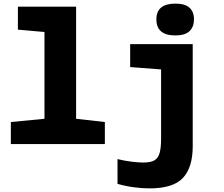

<svg xmlns="http://www.w3.org/2000/svg" viewBox="-20 -797 1240 1062"><path d="M40 0V-122L226 -140V-620L79 -633V-760H401V-140L560 -122V0ZM950 -601Q845 -601 845 -690Q845 -777 950 -777Q1003 -777 1028 -754.5Q1053 -732 1053 -690Q1053 -649 1028.5 -625Q1004 -601 950 -601ZM807 245Q767 245 721.5 239Q676 233 630 220V83Q671 93 709 97.5Q747 102 772 102Q812 102 833 90.5Q854 79 862.5 50.5Q871 22 871 -28V-413L700 -426V-553H1046V12Q1046 129 992 187Q938 245 807 245Z"/></svg>

Font: Noto Sans Mono Black
Style: Regular
Weight: 900
Designer: Monotype Design Team
Foundry: Monotype Imaging Inc.
Version: Version 2.014